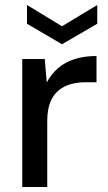

<svg xmlns="http://www.w3.org/2000/svg" viewBox="-20 -748 431 768"><path d="M69 0V-512H159L167 -418Q185 -452 213 -476Q241 -500 279.5 -512Q318 -524 366 -524V-419H321Q291 -419 263.5 -411.5Q236 -404 214.5 -386.5Q193 -369 181 -339Q169 -309 169 -263V0ZM228 -571 88 -653V-728L228 -643L369 -728V-653Z"/></svg>

Font: DM Sans 12pt Medium
Style: Regular
Weight: 500
Version: Version 4.004;gftools[0.9.30]